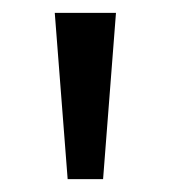

<svg xmlns="http://www.w3.org/2000/svg" viewBox="-20 -734 265 298"><path d="M160 -714 140 -456H85L65 -714Z"/></svg>

Font: Noto Sans Tifinagh SIL
Style: Regular
Weight: 400
Designer: JamraPatel
Foundry: JamraPatel LLC
Version: Version 2.006; ttfautohint (v1.8.4.7-5d5b)